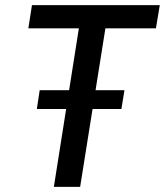

<svg xmlns="http://www.w3.org/2000/svg" viewBox="-20 -725 640 745"><path d="M189 0 286 -615H90L104 -705H600L585 -615H389L291 0ZM123 -302 134 -375H463L451 -302Z"/></svg>

Font: Nunito Sans 7pt Condensed SemiBold
Style: Italic
Weight: 600
Width: 3
Italic angle: -9°
Designer: Vernon Adams
Foundry: Vernon Adams
Version: Version 3.101;gftools[0.9.27]